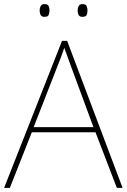

<svg xmlns="http://www.w3.org/2000/svg" viewBox="-20 -915 617 935"><path d="M549 0 445 -271H135L28 0H0L282 -716H307L577 0ZM325 -594Q319 -611 311 -632.5Q303 -654 293 -682Q286 -660 277 -636.5Q268 -613 260 -593L144 -296H435ZM173 -864Q173 -876 178 -885.5Q183 -895 196 -895Q213 -895 217 -885.5Q221 -876 221 -864Q221 -851 217 -842Q213 -833 196 -833Q183 -833 178 -842Q173 -851 173 -864ZM358 -864Q358 -876 363 -885.5Q368 -895 381 -895Q398 -895 402 -885.5Q406 -876 406 -864Q406 -851 402 -842Q398 -833 381 -833Q368 -833 363 -842Q358 -851 358 -864Z"/></svg>

Font: Noto Sans Cherokee Thin
Style: Regular
Weight: 100
Designer: Monotype Design Team
Foundry: Monotype Imaging Inc.
Version: Version 2.001; ttfautohint (v1.8.4.7-5d5b)